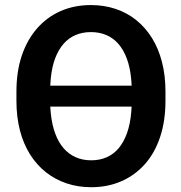

<svg xmlns="http://www.w3.org/2000/svg" viewBox="-20 -741 726 770"><path d="M344.7 -720.7Q397.5 -720.7 443.6 -705.3Q489.7 -689.9 526.4 -660.4Q563 -630.9 589.4 -588.6Q615.7 -546.4 629.6 -492.4Q643.6 -438.5 643.6 -373.5V-336.9Q643.6 -256.3 622.3 -192.1Q601.1 -127.9 561.3 -83Q521.5 -38.1 466.8 -14.2Q412.1 9.8 345.7 9.8Q293 9.8 247.1 -5.6Q201.2 -21 164.1 -50.3Q127 -79.6 100.3 -122.1Q73.7 -164.6 59.8 -218.5Q45.9 -272.5 45.9 -336.9V-373.5Q45.9 -454.6 67.6 -518.6Q89.4 -582.5 129.2 -627.7Q168.9 -672.9 223.6 -696.8Q278.3 -720.7 344.7 -720.7ZM344.7 -612.3Q310.5 -612.3 282.7 -600.3Q254.9 -588.4 234.4 -564.7Q213.9 -541 200.9 -506.3Q188 -471.7 183.6 -426.3Q183.1 -419.4 182.6 -412.4Q182.1 -405.3 181.6 -397.5H507.8Q507.3 -404.8 507.1 -412.1Q506.8 -419.4 505.9 -425.8Q501.5 -471.7 488.5 -506.3Q475.6 -541 455.1 -564.7Q434.6 -588.4 406.7 -600.3Q378.9 -612.3 344.7 -612.3ZM345.7 -98.1Q380.4 -98.1 408.4 -110.6Q436.5 -123 456.8 -147.7Q477.1 -172.4 489.7 -208.3Q502.4 -244.1 506.3 -291Q506.8 -296.4 507.1 -302Q507.3 -307.6 507.8 -313.5H181.6Q182.1 -306.6 182.6 -299.8Q183.1 -293 183.6 -286.6Q188.5 -240.7 201.4 -205.6Q214.4 -170.4 235.1 -146.5Q255.9 -122.6 283.7 -110.4Q311.5 -98.1 345.7 -98.1Z"/></svg>

Font: Roboto SemiBold
Style: Regular
Weight: 600
Designer: Christian Robertson
Foundry: Google
Version: Version 3.009; 2024